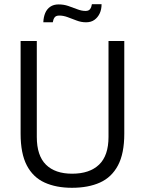

<svg xmlns="http://www.w3.org/2000/svg" viewBox="-20 -881 689 913"><path d="M322 12Q247 12 192 -13Q137 -38 107.5 -94.5Q78 -151 78 -245V-686H155V-230Q155 -141 198.5 -98Q242 -55 323 -55Q406 -55 451 -98Q496 -141 496 -230V-686H571V-245Q571 -151 541 -94.5Q511 -38 455.5 -13Q400 12 322 12ZM186 -775Q187 -800 195 -819Q203 -838 219 -849Q235 -860 259 -860Q283 -860 305 -852.5Q327 -845 347.5 -837Q368 -829 387 -829Q402 -829 408.5 -838Q415 -847 417 -861H463Q463 -836 454 -817Q445 -798 429 -786.5Q413 -775 389 -775Q366 -775 344 -783.5Q322 -792 301.5 -799.5Q281 -807 262 -807Q246 -807 239.5 -798Q233 -789 231 -775Z"/></svg>

Font: Archivo SemiCondensed Light
Style: Regular
Weight: 300
Width: 4
Designer: Hector Gatti
Foundry: Omnibus-Type
Version: Version 2.001